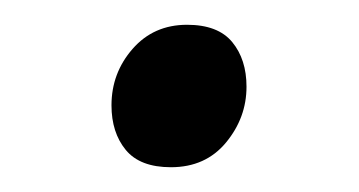

<svg xmlns="http://www.w3.org/2000/svg" viewBox="-20 -349 290 155"><path d="M118 -214Q93 -214 81.5 -228Q70 -242 70 -264Q70 -290 87 -309.5Q104 -329 131 -329Q156 -329 167.5 -315Q179 -301 179 -279Q179 -254 162.5 -234Q146 -214 118 -214Z"/></svg>

Font: Spectral SC
Style: Italic
Weight: 400
Italic angle: -10°
Designer: Jean-Baptiste Levee
Foundry: Production Type
Version: Version 2.001